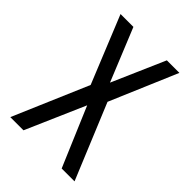

<svg xmlns="http://www.w3.org/2000/svg" viewBox="-157 -563 630 630"><g transform="rotate(45 158.0 -247.5)"><path d="M7.8 0 119.6 -261.1 24.4 -495H84.1L159.1 -311.3L239.3 -495H297.5L197.9 -261.1L305.9 0H246.2L158.8 -205.8L69 0Z"/></g></svg>

Font: Alumni Sans SC Thin
Style: Regular
Weight: 100
Designer: Robert E. Leuschke
Foundry: Robert E. Leuschke
Version: Version 1.018